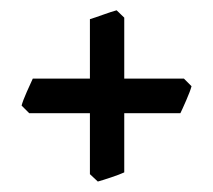

<svg xmlns="http://www.w3.org/2000/svg" viewBox="-20 -426 409 369"><path d="M348.1 -260.3Q345.7 -251 337.9 -233.2Q330.1 -215.3 326.7 -208.5H36.1L21.5 -223.1Q23.9 -232.4 31.5 -249.5Q39.1 -266.6 43 -274.9H333.5ZM218.8 -94.7Q210.4 -90.8 193.8 -85.2Q177.2 -79.6 168 -77.1L152.8 -91.3V-389.2Q161.1 -391.6 178 -397.7Q194.8 -403.8 204.1 -406.2L218.8 -392.1Z"/></svg>

Font: Namdhinggo ExtraBold
Style: Regular
Weight: 800
Designer: Victor Gaultney
Foundry: SIL International
Version: Version 3.001